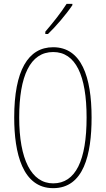

<svg xmlns="http://www.w3.org/2000/svg" viewBox="-20 -970 551 1000"><path d="M357 -943V-950H327C293 -898 261 -858 216 -805V-793H230C269 -830 324 -894 357 -943ZM457 -358C457 -570 404 -724 257 -724C126 -724 54 -602 54 -358C54 -173 97 10 257 10C416 10 457 -165 457 -358ZM80 -358C80 -574 137 -699 257 -699C374 -699 431 -577 431 -358C431 -135 374 -15 257 -15C143 -15 80 -141 80 -358Z"/></svg>

Font: Noto Sans Gurmukhi UI ExtraCondensed Thin
Style: Regular
Weight: 100
Width: 2
Designer: Jelle Bosma - Monotype Design Team
Foundry: Monotype Imaging Inc.
Version: Version 2.004